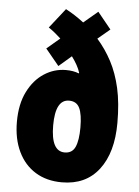

<svg xmlns="http://www.w3.org/2000/svg" viewBox="-55 -812 625 864"><g transform="rotate(5 258.0 -379.5)"><path d="M208 -768Q227 -758 247.5 -745Q268 -732 290 -715L354 -769L415 -694L360 -648Q398 -605 425.5 -553Q453 -501 468 -434.5Q483 -368 483 -278Q483 -144 424 -67Q365 10 257 10Q188 10 137.5 -21Q87 -52 59.5 -109.5Q32 -167 32 -244Q32 -324 60 -380Q88 -436 133.5 -465.5Q179 -495 232 -495Q266 -495 290 -485L292 -487Q287 -504 277 -522Q267 -540 253 -559L196 -510L135 -584L194 -634Q181 -646 167 -657.5Q153 -669 138 -679ZM258 -359Q196 -359 196 -242Q196 -125 258 -125Q292 -125 305.5 -155Q319 -185 319 -243Q319 -302 305.5 -330.5Q292 -359 258 -359Z"/></g></svg>

Font: Noto Sans Tamil ExtraCondensed Black
Style: Regular
Weight: 900
Width: 2
Designer: Jelle Bosma - Monotype Design Team
Foundry: Monotype Imaging Inc.
Version: Version 2.004; ttfautohint (v1.8.4.7-5d5b)